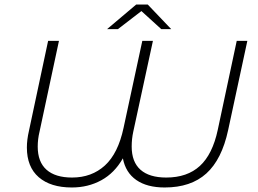

<svg xmlns="http://www.w3.org/2000/svg" viewBox="-20 -825 1141 850"><path d="M1075 -644 990 -249Q962 -119 893.5 -57Q825 5 709 5Q631 5 583.5 -28Q536 -61 524 -124Q487 -59 428.5 -27Q370 5 298 5Q204 5 151.5 -40.5Q99 -86 99 -172Q99 -206 108 -245L193 -644H241L155 -242Q147 -209 147 -176Q147 -108 186 -73.5Q225 -39 299 -39Q386 -39 444.5 -92.5Q503 -146 527 -259L610 -644H657L570 -242Q563 -210 563 -176Q563 -108 602 -73.5Q641 -39 716 -39Q809 -39 865 -90.5Q921 -142 944 -250L1028 -644ZM694 -696 606 -776 502 -696H454L583 -805H634L738 -696Z"/></svg>

Font: Montserrat Ace
Style: Light Italic
Weight: 300
Italic angle: -11.3°
Designer: Julieta Ulanovsky
Foundry: Julieta Ulanovsky
Version: Version 1